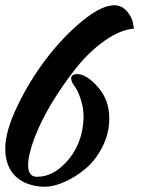

<svg xmlns="http://www.w3.org/2000/svg" viewBox="-78 -680 548 731"><path d="M358 -660Q387 -659 405.5 -637Q424 -615 428 -593L432 -571Q380 -567 320.5 -525Q261 -483 211 -420Q161 -357 119 -287.5Q77 -218 53 -154Q29 -90 29 -51Q29 -31 36.5 -19.5Q44 -8 59 -7Q62 -7 64 -7Q127 -7 181.5 -71Q236 -135 240 -228Q240 -233 240 -238Q240 -268 230.5 -298.5Q221 -329 211 -344L201 -359Q193 -371 193 -381Q193 -397 214 -398Q215 -398 216 -398Q251 -398 294.5 -349Q338 -300 338 -229Q338 -172 312 -121Q286 -70 248 -38Q210 -6 168 12.5Q126 31 92 31Q90 31 89 31Q21 29 -18.5 -8.5Q-58 -46 -58 -115Q-58 -180 -12 -276Q34 -372 98 -456Q162 -540 235 -600Q308 -660 358 -660Z"/></svg>

Font: Vervelle
Style: Script
Weight: 400
Monospace: yes
Designer: Nur Solikh
Foundry: Astageni Type
Version: Version 1.0